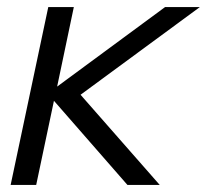

<svg xmlns="http://www.w3.org/2000/svg" viewBox="-20 -521 583 541"><path d="M10 0 116 -501H188L141 -277L445 -501H543L207 -254L430 0H339L132 -237L82 0Z"/></svg>

Font: Red Hat Display VF
Style: Italic
Weight: 300
Italic angle: -12°
Designer: Pentagram, MCKL
Foundry: Pentagram, MCKL
Version: Version 1.023